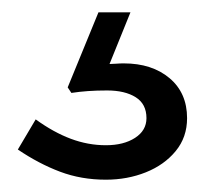

<svg xmlns="http://www.w3.org/2000/svg" viewBox="-20 -43 348 312"><path d="M152 249Q112 249 77.5 236Q43 223 9 200L38 151Q67 172 95 182.5Q123 193 152 193Q181 193 199.5 181Q218 169 218 149Q218 126 200.5 115Q183 104 154 104Q137 104 123 105Q109 106 96 108L90 99L140 -23H192L158 61Q163 61 169 60.5Q175 60 181 60Q227 60 255.5 84Q284 108 284 149Q284 180 265.5 202.5Q247 225 217 237Q187 249 152 249Z"/></svg>

Font: BioRhyme
Style: Regular
Weight: 400
Designer: Aoife Mooney
Foundry: Aoife Mooney Type
Version: Version 1.600;gftools[0.9.33]